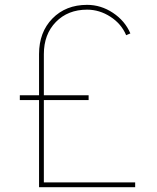

<svg xmlns="http://www.w3.org/2000/svg" viewBox="-20 -779 654 799"><path d="M162.5 -20H542.5V0H142.5V-362.5H62.5V-382.5H142.5V-553.8Q142.5 -645 198.1 -701.9Q253.8 -758.8 342.5 -758.8Q400 -758.8 450 -725.6Q500 -692.5 522.5 -640L505 -632.5Q485 -680 439.4 -709.4Q393.8 -738.8 342.5 -738.8Q262.5 -738.8 212.5 -687.5Q162.5 -636.2 162.5 -553.8V-382.5H348.8V-362.5H162.5Z"/></svg>

Font: Now Thin
Style: Regular
Weight: 250
Designer: Alfredo Marco Pradil
Foundry: Alfredo Marco Pradil
Version: Version 1.002;PS 001.002;hotconv 1.0.88;makeotf.lib2.5.64775